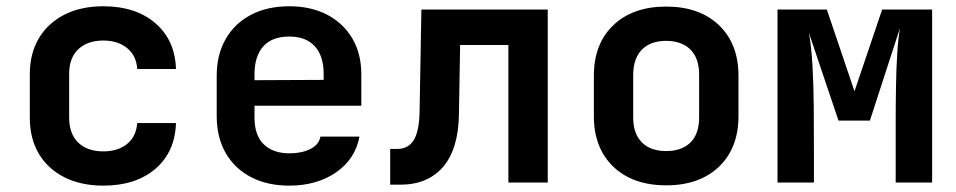

<svg xmlns="http://www.w3.org/2000/svg" viewBox="-20 -580 3036 610"><path d="M308.1 9.8Q237.8 9.8 185.1 -16.6Q132.3 -43 103.5 -91.3Q74.7 -139.6 74.7 -206.1V-344.2Q74.7 -410.2 103.5 -458.5Q132.3 -506.8 185.1 -533.7Q237.8 -560.1 308.1 -560.1Q411.1 -560.1 473.6 -506.3Q536.1 -452.6 539.1 -360.8H416Q413.1 -403.8 383.3 -427.7Q354 -451.2 308.1 -451.2Q257.8 -451.2 228.5 -423.3Q199.7 -396 199.7 -345.2V-206.1Q199.7 -155.3 228.5 -127Q257.3 -99.1 308.1 -99.1Q355 -99.1 383.8 -122.6Q412.6 -146 416 -189H539.1Q536.1 -97.2 473.6 -43.5Q411.1 9.8 308.1 9.8Z M898.9 9.8Q829.6 9.8 777.8 -17.1Q726.1 -43.9 697.3 -93.3Q668.9 -142.6 668.5 -210V-339.8Q668.5 -406.7 697.3 -456.5Q725.6 -505.9 777.8 -533.2Q829.6 -560.1 898.9 -560.1Q967.8 -560.1 1019.5 -533.2Q1070.8 -506.3 1099.6 -457.5Q1127.9 -409.2 1127.9 -344.2V-244.1H788.6V-206.1Q788.6 -149.9 817.9 -121.6Q846.7 -93.3 898.9 -92.8Q938 -92.8 965.8 -106.4Q993.2 -120.1 998 -146H1122.1Q1108.9 -75.2 1048.3 -32.7Q986.8 9.8 898.9 9.8ZM788.6 -344.2V-325.2L1008.3 -326.2V-345.2Q1008.3 -402.3 980 -433.1Q952.1 -463.9 898.9 -463.9Q844.2 -463.9 816.4 -432.6Q788.6 -401.4 788.6 -344.2Z M1219.7 6.8V-106.9H1242.7Q1276.9 -106.9 1294.2 -134.5Q1311.5 -162.1 1313 -222.2L1318.8 -549.8H1720.2V0H1595.2V-437H1441.9L1438 -214.8Q1436 -106 1387.5 -49.6Q1338.9 6.8 1251 6.8Z M2096.7 8.8Q1990.7 8.8 1928.7 -50.3Q1866.7 -109.9 1866.7 -210.9V-338.9Q1866.7 -440.9 1928.7 -500Q1990.7 -559.1 2096.7 -559.1Q2202.1 -559.1 2264.2 -500Q2326.2 -440.9 2326.2 -338.9V-210.9Q2326.2 -109.9 2264.2 -50.3Q2202.1 8.8 2096.7 8.8ZM2096.7 -100.1Q2146 -100.1 2173.8 -127.4Q2201.2 -154.8 2201.2 -207V-342.8Q2201.2 -394.5 2173.8 -422.4Q2146.5 -449.7 2096.7 -450.2Q2046.9 -450.2 2019.5 -422.4Q1992.2 -395 1991.7 -342.8V-207Q1991.7 -155.3 2019.5 -127.4Q2046.9 -100.1 2096.7 -100.1Z M2450.2 0V-549.8H2606.9L2694.8 -290L2782.7 -549.8H2941.4V0H2825.7V-94.2Q2825.7 -143.1 2825.7 -198Q2825.7 -252.9 2826.7 -307.9Q2827.6 -362.8 2830.6 -410.4Q2833.5 -458 2839.4 -491.2L2743.7 -196.8H2644L2549.8 -476.1Q2557.6 -435.1 2561.3 -371.6Q2564.9 -308.1 2565.4 -235.6Q2565.9 -163.1 2565.9 -94.2V0Z"/></svg>

Font: UDEV Gothic 35
Style: Bold
Weight: 700
Version: v2.1.0; ttfautohint (v1.8.4.7-5d5b-dirty) -l 6 -r 45 -G 200 